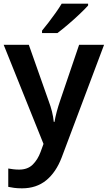

<svg xmlns="http://www.w3.org/2000/svg" viewBox="-20 -786 587 1046"><path d="M0 -542H137L245 -236Q256 -207 263 -179Q270 -151 273 -122H277Q281 -147 289 -177Q297 -207 307 -236L411 -542H547L316 72Q285 153 231.5 196.5Q178 240 100 240Q75 240 57 237.5Q39 235 25 232V132Q36 134 51.5 136Q67 138 84 138Q131 138 158.5 110.5Q186 83 201 42L217 -2ZM460 -756Q444 -738 413.5 -709Q383 -680 350 -652Q317 -624 293 -606H209V-619Q224 -637 244 -663Q264 -689 283.5 -716.5Q303 -744 316 -766H460Z"/></svg>

Font: Noto Sans Kannada SemiBold
Style: Regular
Weight: 600
Designer: Jelle Bosma - Monotype Design Team
Foundry: Monotype Imaging Inc.
Version: Version 2.005; ttfautohint (v1.8.4.7-5d5b)